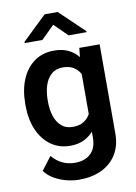

<svg xmlns="http://www.w3.org/2000/svg" viewBox="-102 -815 773 1089"><g transform="rotate(-10 284.5 -271.0)"><path d="M37.1 -257.8V-268.1Q37.1 -348.6 62.7 -409.4Q88.4 -470.2 136 -504.2Q183.6 -538.1 249.5 -538.1Q296.9 -538.1 331.1 -521.7Q365.2 -505.4 388.7 -476.1L394 -528.3H511.2V-16.1Q511.2 55.7 480 105.7Q448.7 155.8 393.3 181.9Q337.9 208 264.2 208Q232.4 208 195.6 199.2Q158.7 190.4 124.8 171.6Q90.8 152.8 68.4 123L126.5 46.9Q179.2 109.4 257.8 109.4Q315.9 109.4 348.9 77.4Q381.8 45.4 381.8 -14.6V-47.9Q357.9 -20.5 325 -5.4Q292 9.8 248.5 9.8Q183.6 9.8 136 -25.1Q88.4 -60.1 62.7 -120.6Q37.1 -181.2 37.1 -257.8ZM166 -268.1V-257.8Q166 -212.4 178.2 -175Q190.4 -137.7 215.8 -115.5Q241.2 -93.3 280.8 -93.3Q318.4 -93.3 343 -108.4Q367.7 -123.5 381.8 -149.4V-379.9Q367.7 -405.8 343.3 -420.7Q318.8 -435.5 281.7 -435.5Q242.2 -435.5 216.6 -413.1Q190.9 -390.6 178.5 -352.8Q166 -314.9 166 -268.1ZM308.6 -750 450.2 -614.7V-608.9H346.7L271 -683.1L195.8 -608.9H93.8V-615.7L233.4 -750Z"/></g></svg>

Font: Vazirmatn RD SemiBold
Style: Regular
Weight: 600
Designer: Saber Rastikerdar
Foundry: Saber Rastikerdar
Version: Version 32.102